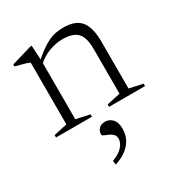

<svg xmlns="http://www.w3.org/2000/svg" viewBox="-168 -560 872 934"><g transform="rotate(-30 268.0 -93.0)"><path d="M151 -360V-30L227.5 -13.5V0H25.5V-13.5L101 -30V-377Q93 -381 75 -386.5Q57 -392 23 -400.5V-411.5L140 -446H146ZM323.5 -13.5 399.5 -30V-281Q399.5 -324 388.8 -349.8Q378 -375.5 353.8 -387Q329.5 -398.5 289.5 -398.5Q256 -398.5 217.8 -385Q179.5 -371.5 147 -342L133 -350.5Q165 -380 190.8 -398.8Q216.5 -417.5 238.2 -427.8Q260 -438 280.8 -441.8Q301.5 -445.5 323 -445.5Q391 -445.5 420.5 -409.2Q450 -373 450 -292.5V-30L525.5 -13.5V0H323.5ZM208 237.5Q249.5 222 268 200.2Q286.5 178.5 286.5 157.5Q286.5 141 277 131.5Q267.5 122 254.5 116.8Q241.5 111.5 232 107.2Q222.5 103 222.5 97.5Q222.5 78.5 235 65.5Q247.5 52.5 270 52.5Q294 52.5 310.8 70.8Q327.5 89 327.5 124.5Q327.5 153 315.8 178.8Q304 204.5 278.5 225.2Q253 246 211.5 259.5Z"/></g></svg>

Font: Newsreader 24pt Light
Style: Regular
Weight: 300
Designer: Hugues Gentile
Foundry: Production Type
Version: Version 1.003